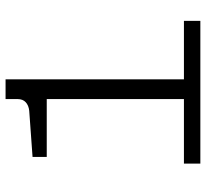

<svg xmlns="http://www.w3.org/2000/svg" viewBox="-45 -695 740 690"><g transform="rotate(-90 325.0 -350.0)"><path d="M314 -32V-552H106V-603L272 -615Q291 -617 302.5 -627.5Q314 -638 314 -657V-700H385V-32ZM82 0V-59H595V0Z"/></g></svg>

Font: Host Grotesk Light Light
Style: Regular
Weight: 300
Version: Version 1.003